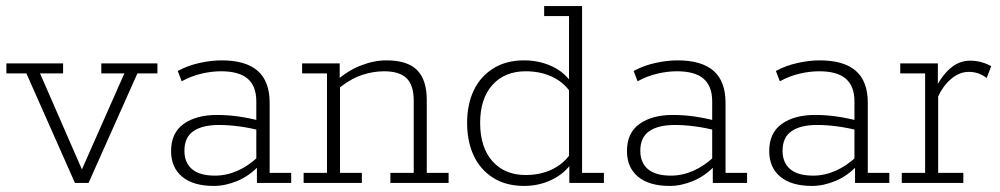

<svg xmlns="http://www.w3.org/2000/svg" viewBox="-20 -603 3296 633"><path d="M227 0 67 -361H1V-394H188V-361H112L259 -24H241L390 -361H314V-394H499V-361H433L272 0Z M685 10Q617 10 580.5 -20.5Q544 -51 544 -105Q544 -165 585.5 -194.5Q627 -224 695 -224Q731 -224 766 -219Q801 -214 840 -204L825 -196V-269Q825 -319 796.5 -343.5Q768 -368 709 -368Q677 -368 643.5 -360Q610 -352 579 -335L566 -369Q599 -387 638 -395.5Q677 -404 710 -404Q790 -404 829.5 -369.5Q869 -335 869 -264V-33H940V0H827V-60L833 -56Q802 -23 762.5 -6.5Q723 10 685 10ZM689 -24Q727 -24 763 -40Q799 -56 831 -86L825 -70V-186L841 -172Q802 -182 767 -186.5Q732 -191 702 -191Q647 -191 617.5 -170.5Q588 -150 588 -106Q588 -67 613 -45.5Q638 -24 689 -24Z M981 0V-33H1058V-361H976V-394H1100V-340L1088 -336Q1126 -370 1169.5 -387Q1213 -404 1254 -404Q1323 -404 1355 -372Q1387 -340 1387 -273V-33H1459V0H1267V-33H1344V-271Q1344 -322 1320.5 -345Q1297 -368 1246 -368Q1209 -368 1171 -355Q1133 -342 1087 -304L1101 -329V-33H1173V0Z M1708 10Q1648 10 1605.5 -17Q1563 -44 1541.5 -90.5Q1520 -137 1520 -198Q1520 -258 1541.5 -304Q1563 -350 1605.5 -377Q1648 -404 1708 -404Q1758 -404 1800.5 -384Q1843 -364 1867 -326L1856 -332V-550H1774V-583H1899V-33H1971V0H1857V-63L1867 -69Q1843 -32 1800.5 -11Q1758 10 1708 10ZM1713 -26Q1761 -26 1799 -44Q1837 -62 1860 -95L1856 -72V-322L1860 -300Q1837 -333 1799 -350.5Q1761 -368 1713 -368Q1644 -368 1603.5 -323Q1563 -278 1563 -198Q1563 -117 1603.5 -71.5Q1644 -26 1713 -26Z M2188 10Q2120 10 2083.5 -20.5Q2047 -51 2047 -105Q2047 -165 2088.5 -194.5Q2130 -224 2198 -224Q2234 -224 2269 -219Q2304 -214 2343 -204L2328 -196V-269Q2328 -319 2299.5 -343.5Q2271 -368 2212 -368Q2180 -368 2146.5 -360Q2113 -352 2082 -335L2069 -369Q2102 -387 2141 -395.5Q2180 -404 2213 -404Q2293 -404 2332.5 -369.5Q2372 -335 2372 -264V-33H2443V0H2330V-60L2336 -56Q2305 -23 2265.5 -6.5Q2226 10 2188 10ZM2192 -24Q2230 -24 2266 -40Q2302 -56 2334 -86L2328 -70V-186L2344 -172Q2305 -182 2270 -186.5Q2235 -191 2205 -191Q2150 -191 2120.5 -170.5Q2091 -150 2091 -106Q2091 -67 2116 -45.5Q2141 -24 2192 -24Z M2657 10Q2589 10 2552.5 -20.5Q2516 -51 2516 -105Q2516 -165 2557.5 -194.5Q2599 -224 2667 -224Q2703 -224 2738 -219Q2773 -214 2812 -204L2797 -196V-269Q2797 -319 2768.5 -343.5Q2740 -368 2681 -368Q2649 -368 2615.5 -360Q2582 -352 2551 -335L2538 -369Q2571 -387 2610 -395.5Q2649 -404 2682 -404Q2762 -404 2801.5 -369.5Q2841 -335 2841 -264V-33H2912V0H2799V-60L2805 -56Q2774 -23 2734.5 -6.5Q2695 10 2657 10ZM2661 -24Q2699 -24 2735 -40Q2771 -56 2803 -86L2797 -70V-186L2813 -172Q2774 -182 2739 -186.5Q2704 -191 2674 -191Q2619 -191 2589.5 -170.5Q2560 -150 2560 -106Q2560 -67 2585 -45.5Q2610 -24 2661 -24Z M2953 0V-33H3030V-361H2948V-394H3072V-305L3062 -307Q3082 -350 3111.5 -376.5Q3141 -403 3179 -403Q3214 -403 3248 -385L3233 -346Q3218 -357 3204 -361.5Q3190 -366 3174 -366Q3143 -366 3116 -343Q3089 -320 3073 -285V-33H3156V0Z"/></svg>

Font: Rokkitt ExtraLight
Style: Regular
Weight: 250
Version: Version 3.103